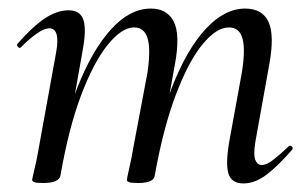

<svg xmlns="http://www.w3.org/2000/svg" viewBox="-20 -419 719 448"><path d="M548 9Q520 9 513 -14Q506 -37 515 -89L544 -248Q553 -302 546 -328.5Q539 -355 514 -355Q485 -355 452.5 -315.5Q420 -276 390.5 -198.5Q361 -121 341 -9L327 -10Q347 -128 381.5 -216Q416 -304 460 -351.5Q504 -399 552 -399Q592 -399 606.5 -368Q621 -337 608 -267L576 -89Q571 -59 575.5 -46.5Q580 -34 591 -34Q602 -34 617.5 -46Q633 -58 653 -77Q657 -81 661 -77Q665 -73 661 -69Q629 -32 602 -11.5Q575 9 548 9ZM81 8Q65 8 60 6Q55 4 55 1Q55 -2 60.5 -24.5Q66 -47 70 -71L111 -297Q121 -353 95 -353Q84 -353 67 -341.5Q50 -330 29 -309Q26 -305 22 -309.5Q18 -314 21 -317Q56 -357 84.5 -376Q113 -395 140 -395Q167 -395 174.5 -373Q182 -351 173 -302L121 -9Q117 8 81 8ZM302 8Q286 8 281 6Q276 4 276 1Q276 -2 281.5 -26Q287 -50 291 -74L324 -249Q332 -303 324.5 -329Q317 -355 293 -355Q264 -355 231 -314Q198 -273 169 -196Q140 -119 121 -9L106 -10Q126 -127 160.5 -214.5Q195 -302 239 -350.5Q283 -399 332 -399Q370 -399 385.5 -368.5Q401 -338 388 -268L341 -9Q339 8 302 8Z"/></svg>

Font: Cormorant Infant Light Medium
Style: Italic
Weight: 500
Italic angle: -10°
Version: Version 4.001